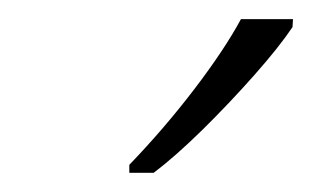

<svg xmlns="http://www.w3.org/2000/svg" viewBox="-20 -786 325 200"><path d="M114.7 -606V-614.3Q150.9 -651.9 182.4 -693.1Q213.9 -734.4 231 -766.1H285.2L284.7 -757.8Q271 -737.3 245.1 -708Q219.2 -678.7 190.7 -650.6Q162.1 -622.6 140.1 -606Z"/></svg>

Font: Open Sans Condensed Light
Style: Italic
Weight: 300
Width: 3
Italic angle: -12°
Designer: Monotype Design Team
Foundry: Monotype Imaging Inc.
Version: Version 3.000; ttfautohint (v1.8.4)